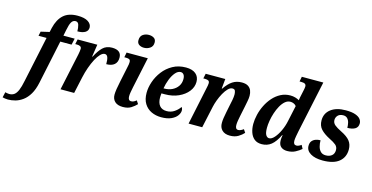

<svg xmlns="http://www.w3.org/2000/svg" viewBox="-227 -1244 3794 1958"><g transform="rotate(15 1670.0 -265.0)"><path d="M-76 240Q-90 240 -107 237.5Q-124 235 -133 232L-120 175Q-113 177 -100.5 179.5Q-88 182 -78 182Q-47 182 -25.5 166.5Q-4 151 12 114Q28 77 41 11L143 -469H58L68 -515L158 -536L168 -581Q190 -674 243.5 -722Q297 -770 392 -770Q465 -770 502.5 -745.5Q540 -721 540 -684Q540 -651 511.5 -633Q483 -615 429 -615Q429 -652 420.5 -681.5Q412 -711 386 -711Q358 -711 342.5 -684.5Q327 -658 316 -600L303 -536H422L407 -469H288L191 -9Q175 66 146 114.5Q117 163 79.5 190.5Q42 218 2 229Q-38 240 -76 240Z M500 -392Q503 -409 505.5 -424Q508 -439 508 -451Q508 -469 495 -476.5Q482 -484 461 -484H442L453 -536H661L641 -406H646Q680 -473 717.5 -509.5Q755 -546 815 -546Q914 -546 914 -466Q914 -418 884.5 -393Q855 -368 800 -368Q801 -413 792 -439Q783 -465 760 -465Q738 -465 714.5 -441Q691 -417 669 -375.5Q647 -334 628.5 -281.5Q610 -229 598 -174L560 0H416Z M1128 -629Q1097 -629 1075.5 -643.5Q1054 -658 1054 -689Q1054 -731 1081 -750Q1108 -769 1144 -769Q1175 -769 1197.5 -755Q1220 -741 1220 -708Q1220 -668 1191 -648.5Q1162 -629 1128 -629ZM1075 10Q1020 10 991 -17Q962 -44 962 -90Q962 -113 967.5 -150Q973 -187 983 -232L1017 -395Q1021 -411 1023 -425Q1025 -439 1025 -449Q1025 -470 1014 -477Q1003 -484 977 -484H960L970 -536H1194L1125 -212Q1119 -183 1114.5 -157.5Q1110 -132 1110 -112Q1110 -68 1142 -68Q1157 -68 1169.5 -74Q1182 -80 1197 -92L1219 -58Q1196 -33 1162 -11.5Q1128 10 1075 10Z M1480 10Q1423 10 1376 -12Q1329 -34 1301 -79Q1273 -124 1273 -193Q1273 -249 1294 -310.5Q1315 -372 1356 -425.5Q1397 -479 1457.5 -512.5Q1518 -546 1596 -546Q1663 -546 1699.5 -515.5Q1736 -485 1736 -431Q1736 -376 1699.5 -329.5Q1663 -283 1600 -254.5Q1537 -226 1456 -226H1421Q1420 -216 1419 -205Q1418 -194 1418 -183Q1418 -127 1443 -96Q1468 -65 1518 -65Q1564 -65 1600 -90Q1636 -115 1655 -145Q1667 -134 1667 -109Q1667 -84 1647 -56Q1627 -28 1585.5 -9Q1544 10 1480 10ZM1436 -281Q1482 -281 1519 -299Q1556 -317 1578 -349Q1600 -381 1600 -424Q1600 -454 1588 -470.5Q1576 -487 1556 -487Q1526 -487 1499.5 -456Q1473 -425 1454.5 -377.5Q1436 -330 1428 -281Z M2205 10Q2151 10 2122 -19Q2093 -48 2094 -96Q2094 -118 2098 -146Q2102 -174 2110 -213L2126 -292Q2131 -312 2137.5 -347Q2144 -382 2144 -407Q2144 -426 2138 -444Q2132 -462 2109 -462Q2085 -462 2062 -438.5Q2039 -415 2018.5 -378Q1998 -341 1983.5 -301.5Q1969 -262 1962 -230L1912 0H1768L1852 -399Q1855 -412 1857.5 -426Q1860 -440 1860 -450Q1860 -469 1848.5 -476.5Q1837 -484 1811 -484H1794L1805 -536H2012L2002 -433H2007Q2046 -491 2088 -518.5Q2130 -546 2186 -546Q2228 -546 2252 -530.5Q2276 -515 2286 -489.5Q2296 -464 2296 -434Q2296 -408 2289.5 -376Q2283 -344 2278 -317L2256 -211Q2250 -182 2246 -157.5Q2242 -133 2242 -112Q2242 -68 2273 -68Q2297 -68 2328 -91L2350 -58Q2328 -33 2292.5 -11.5Q2257 10 2205 10Z M2541 10Q2493 10 2463.5 -14Q2434 -38 2420 -78.5Q2406 -119 2406 -167Q2406 -214 2418.5 -266.5Q2431 -319 2455.5 -368.5Q2480 -418 2515.5 -458Q2551 -498 2597 -522Q2643 -546 2698 -546Q2725 -546 2749.5 -539Q2774 -532 2792 -521Q2793 -534 2797 -553Q2801 -572 2803 -581L2812 -623Q2815 -637 2817.5 -650Q2820 -663 2820 -673Q2820 -692 2807.5 -700Q2795 -708 2766 -708H2750L2760 -760H2987L2871 -215Q2866 -191 2860.5 -160Q2855 -129 2855 -111Q2855 -68 2887 -68Q2900 -68 2914 -74.5Q2928 -81 2938 -89L2958 -51Q2934 -30 2897 -10Q2860 10 2810 10Q2769 10 2744 -11.5Q2719 -33 2719 -80Q2719 -92 2720.5 -106Q2722 -120 2725 -133H2720Q2684 -58 2641.5 -24Q2599 10 2541 10ZM2599 -68Q2626 -68 2654.5 -100.5Q2683 -133 2706.5 -183.5Q2730 -234 2741 -288L2777 -455Q2767 -469 2749.5 -476.5Q2732 -484 2716 -484Q2684 -484 2658.5 -462Q2633 -440 2613 -404Q2593 -368 2579 -325.5Q2565 -283 2558 -241Q2551 -199 2551 -166Q2551 -112 2565 -90Q2579 -68 2599 -68Z M3184 10Q3104 10 3056 -19Q3008 -48 3008 -98Q3008 -130 3023 -148.5Q3038 -167 3062 -175.5Q3086 -184 3112 -184Q3112 -148 3120.5 -117.5Q3129 -87 3148.5 -68Q3168 -49 3202 -49Q3242 -49 3266 -69.5Q3290 -90 3290 -127Q3290 -161 3266.5 -181Q3243 -201 3196 -224Q3135 -255 3102 -291Q3069 -327 3069 -384Q3069 -458 3126.5 -502Q3184 -546 3283 -546Q3347 -546 3384.5 -532.5Q3422 -519 3438 -498Q3454 -477 3454 -453Q3454 -413 3424 -395Q3394 -377 3343 -377Q3343 -404 3337 -430Q3331 -456 3315 -473Q3299 -490 3271 -490Q3235 -490 3215.5 -470.5Q3196 -451 3195 -422Q3195 -390 3219.5 -369.5Q3244 -349 3291 -326Q3357 -294 3386 -257.5Q3415 -221 3415 -167Q3415 -85 3357 -37.5Q3299 10 3184 10Z"/></g></svg>

Font: Noto Serif SemiCondensed
Style: Bold Italic
Weight: 700
Width: 4
Italic angle: -12°
Designer: Monotype Design Team
Foundry: Monotype Imaging Inc.
Version: Version 2.014